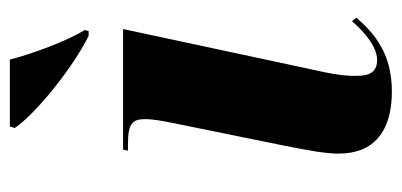

<svg xmlns="http://www.w3.org/2000/svg" viewBox="-233 -573 816 390"><g transform="rotate(-90 175.0 -378.0)"><path d="M297 -606H307L309 -614C287 -649 260 -722 249 -766H113L110 -756C139 -713 234 -637 297 -606ZM184 10C260 10 301 -24 334 -62L327 -71C306 -47 276 -20 248 -20C224 -20 216 -35 216 -61C215 -83 220 -115 229 -153L311 -536H66L64 -526H80C118 -526 128 -517 128 -492C128 -474 124 -454 120 -434L75 -213C63 -154 58 -122 58 -98C58 -26 104 10 184 10Z"/></g></svg>

Font: Noto Serif Display SemiCondensed ExtraBold
Style: Italic
Weight: 800
Width: 4
Italic angle: -12°
Designer: Monotype Design Team
Foundry: Monotype Imaging Inc.
Version: Version 2.009